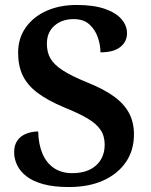

<svg xmlns="http://www.w3.org/2000/svg" viewBox="-20 -744 610 774"><path d="M258 10Q197 10 155 -1.5Q113 -13 87 -33Q61 -53 49 -78.5Q37 -104 37 -130Q37 -159 50 -177.5Q63 -196 85.5 -205Q108 -214 134 -214Q135 -163 151 -125Q167 -87 197.5 -66.5Q228 -46 271 -46Q333 -46 367.5 -77.5Q402 -109 402 -161Q402 -196 385 -221Q368 -246 332 -267Q296 -288 239 -311Q172 -339 131 -370Q90 -401 71.5 -440Q53 -479 53 -531Q53 -590 84 -633.5Q115 -677 168 -700.5Q221 -724 289 -724Q357 -724 402 -708.5Q447 -693 469.5 -667Q492 -641 492 -610Q492 -576 465 -554.5Q438 -533 385 -533Q385 -562 374.5 -593Q364 -624 340.5 -645.5Q317 -667 277 -667Q230 -667 199.5 -640.5Q169 -614 169 -567Q169 -534 183 -509Q197 -484 232 -461Q267 -438 331 -412Q396 -386 437.5 -356.5Q479 -327 499.5 -289.5Q520 -252 520 -202Q520 -138 487.5 -90.5Q455 -43 396.5 -16.5Q338 10 258 10Z"/></svg>

Font: Noto Serif Gujarati SemiBold
Style: Regular
Weight: 600
Version: Version 2.102